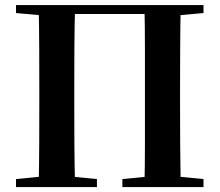

<svg xmlns="http://www.w3.org/2000/svg" viewBox="-20 -761 893 781"><path d="M137.2 0Q139.2 -85.2 139.5 -171.8Q139.9 -258.5 139.9 -346.1V-393.6Q139.9 -481.3 139.5 -567.7Q139.2 -654.1 137.2 -740.5H285.6Q283.1 -655.6 282.6 -568.4Q282.1 -481.3 282.1 -393.6V-346.9Q282.1 -258.9 282.6 -172.8Q283.1 -86.6 285.6 0ZM567.5 0Q569.5 -85.2 569.5 -171.7Q569.5 -258.2 569.5 -346.9V-393.6Q569.5 -481.3 569.5 -567.7Q569.5 -654.1 567.5 -740.5H715.1Q713.4 -655.6 712.9 -568.4Q712.4 -481.3 712.4 -393.6V-346.1Q712.4 -259.9 712.9 -173.3Q713.4 -86.6 715.1 0ZM45.1 0V-32.6L193.8 -47.3H221.3L374.3 -32.6V0ZM477.8 0V-32.6L629.5 -47.3H655.6L807.8 -32.6V0ZM45.1 -707.9V-740.5H211.1V-694.2H198.2ZM641.5 -694.2V-740.5H807.8V-707.9L654.8 -694.2ZM211.1 -704.1V-740.5H641.5V-704.1Z"/></svg>

Font: Noto Serif TC
Style: Regular
Weight: 200
Designer: Ryoko NISHIZUKA 西塚涼子 (kana & ideographs); Frank Grießhammer (Latin, Greek & Cyrillic); Wenlong ZHANG 张文龙 (bopomofo); San
Foundry: Adobe
Version: Version 2.001;hotconv 1.1.0;makeotfexe 2.6.0